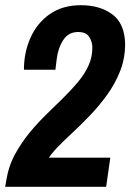

<svg xmlns="http://www.w3.org/2000/svg" viewBox="-24 -718 501 738"><path d="M-4 0 0 -24Q9 -80 34 -125.5Q59 -171 92 -211Q122 -247 155 -279Q188 -311 219 -341.5Q250 -372 275.5 -402.5Q301 -433 316 -465.5Q331 -498 331 -535Q331 -557 319 -576Q307 -595 276 -595Q239 -595 219 -564Q199 -533 194 -491L189 -450H68Q68 -516 93 -572.5Q118 -629 167 -663.5Q216 -698 287 -698Q360 -698 407.5 -663Q455 -628 457 -550Q457 -494 438 -445.5Q419 -397 388.5 -354.5Q358 -312 322.5 -275Q287 -238 253 -206.5Q219 -175 193 -148Q184 -138 176.5 -129Q169 -120 164 -112H400L384 0Z"/></svg>

Font: Archivo Narrow
Style: Bold Italic
Weight: 700
Italic angle: -8°
Designer: Hector Gatti
Foundry: Omnibus-Type
Version: Version 3.002